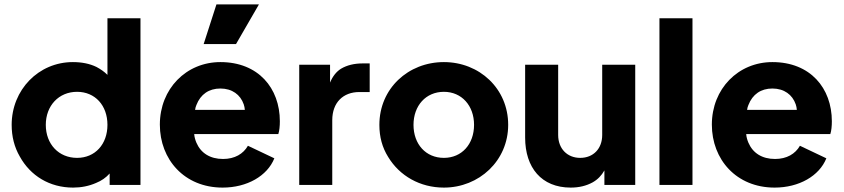

<svg xmlns="http://www.w3.org/2000/svg" viewBox="-20 -840 3831 872"><path d="M312 12C349 12 384 5 416 -9C441 -19 461 -33 478 -52V0H618V-757H468V-500C454 -514 437 -526 418 -536C387 -551 351 -558 311 -558C155 -558 33 -432 33 -273C33 -220 45 -172 70 -129C118 -42 205 12 312 12ZM330 -123C247 -123 188 -185 188 -273C188 -360 247 -423 330 -423C412 -423 468 -361 468 -273C468 -185 412 -123 330 -123Z M1052 -640 1156 -820H963L905 -640ZM991 12C1102 12 1194 -41 1226 -121L1106 -178C1085 -141 1046 -118 993 -118C934 -118 892 -145 872 -192C867 -204 863 -217 862 -231H1244C1249 -246 1251 -268 1251 -289C1251 -440 1153 -558 981 -558C826 -558 706 -437 706 -274C706 -116 817 12 991 12ZM866 -341C867 -349 869 -356 872 -363C891 -412 929 -438 981 -438C1034 -438 1072 -410 1087 -366C1090 -358 1091 -350 1092 -341Z M1489 0V-294C1489 -375 1539 -422 1612 -422H1659V-552H1627C1589 -552 1556 -544 1529 -528C1508 -515 1491 -494 1479 -465V-546H1339V0Z M1996 12C2156 12 2288 -110 2288 -273C2288 -438 2157 -558 1996 -558C1834 -558 1703 -438 1703 -273C1703 -218 1716 -170 1743 -127C1795 -41 1888 12 1996 12ZM1996 -123C1914 -123 1858 -185 1858 -273C1858 -360 1914 -423 1996 -423C2077 -423 2133 -360 2133 -273C2133 -185 2077 -123 1996 -123Z M2572 12C2610 12 2643 4 2672 -12C2695 -25 2712 -43 2725 -66V0H2865V-546H2715V-227C2715 -165 2675 -123 2615 -123C2556 -123 2515 -165 2515 -227V-546H2365V-215C2365 -79 2439 12 2572 12Z M3125 0V-757H2975V0Z M3498 12C3609 12 3701 -41 3733 -121L3613 -178C3592 -141 3553 -118 3500 -118C3441 -118 3399 -145 3379 -192C3374 -204 3370 -217 3369 -231H3751C3756 -246 3758 -268 3758 -289C3758 -440 3660 -558 3488 -558C3333 -558 3213 -437 3213 -274C3213 -116 3324 12 3498 12ZM3373 -341C3374 -349 3376 -356 3379 -363C3398 -412 3436 -438 3488 -438C3541 -438 3579 -410 3594 -366C3597 -358 3598 -350 3599 -341Z"/></svg>

Font: Plus Jakarta Sans ExtraBold
Style: Regular
Weight: 800
Designer: Gumpita Rahayu
Foundry: Tokotype
Version: Version 2.071;gftools[0.9.30]